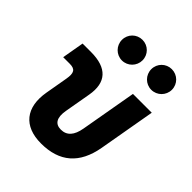

<svg xmlns="http://www.w3.org/2000/svg" viewBox="-213 -878 1012 1012"><g transform="rotate(45 293.0 -372.5)"><path d="M265.1 9.8C402.3 9.8 482.9 -59.6 507.8 -200.2L563.5 -517.6H423.3L368.2 -204.1C357.9 -145.5 332 -115.7 287.1 -115.7C244.6 -115.7 226.6 -145.5 236.8 -204.1L262.7 -351.6C282.2 -460.4 230 -517.6 111.3 -517.6H47.9L26.4 -394.5H75.7C115.7 -394.5 127 -376.5 118.2 -326.2L96.2 -200.2C73.2 -68.4 136.2 9.8 265.1 9.8ZM476.1 -601.1C518.6 -601.1 553.2 -635.7 553.2 -678.2C553.2 -721.2 518.6 -754.9 476.1 -754.9C433.6 -754.9 399.4 -721.2 399.4 -678.2C399.4 -635.7 433.6 -601.1 476.1 -601.1ZM257.3 -601.1C299.8 -601.1 334 -635.7 334 -678.2C334 -721.2 299.8 -754.9 257.3 -754.9C214.8 -754.9 180.7 -721.2 180.7 -678.2C180.7 -635.7 214.8 -601.1 257.3 -601.1Z"/></g></svg>

Font: Cascadia Mono PL
Style: Bold Italic
Weight: 700
Italic angle: -10°
Monospace: yes
Designer: Aaron Bell
Foundry: Saja Typeworks
Version: Version 2404.023